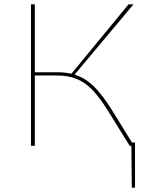

<svg xmlns="http://www.w3.org/2000/svg" viewBox="-20 -678 714 893"><path d="M608 -15V195H593L591 0H583L484 -160Q444 -224 410 -259.5Q376 -295 336.5 -311Q297 -327 243 -327H142V0H124V-658H142V-342H245Q283 -342 312 -335L578 -658H601L327 -331Q375 -316 415 -277.5Q455 -239 500 -167L594 -15Z"/></svg>

Font: Ysabeau SC Thin
Style: Regular
Weight: 200
Designer: Christian Thalmann (Catharsis Fonts)
Version: Version 0.003